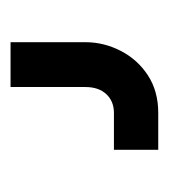

<svg xmlns="http://www.w3.org/2000/svg" viewBox="2 -148 320 364"><g transform="rotate(-90 162.0 34.0)"><path d="M60 174V90H130Q152 90 165.5 75.5Q179 61 179 36V-106H264V36Q264 71 247.5 103Q231 135 201 154.5Q171 174 130 174Z"/></g></svg>

Font: Mada SemiBold
Style: Regular
Weight: 600
Designer: Khaled Hosny
Version: Version 1.5